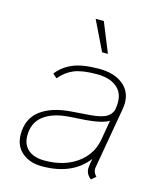

<svg xmlns="http://www.w3.org/2000/svg" viewBox="-107 -773 733 863"><g transform="rotate(15 260.0 -341.5)"><path d="M404 -50Q403 -47 403 -40Q403 -23 418 -8L397 10Q373 -9 373 -35Q373 -42 375 -56L380 -81Q310 10 169 10Q112 10 76 -20.5Q40 -51 40 -105Q40 -177 90.5 -216Q141 -255 231 -262L324 -269Q368 -273 390 -284Q412 -295 421 -318L423 -331Q425 -340 425 -356Q425 -403 392 -428.5Q359 -454 301 -454Q233 -454 195.5 -438.5Q158 -423 130 -389L111 -406Q137 -441 182 -460.5Q227 -480 305 -480Q374 -480 415 -448Q456 -416 456 -361Q456 -348 453 -331ZM412 -267Q382 -248 306 -242L231 -237Q155 -232 112.5 -199.5Q70 -167 70 -107Q70 -65 97 -41.5Q124 -18 174 -18Q263 -18 323 -60.5Q383 -103 396 -174ZM231 -693H269L325 -555H298Z"/></g></svg>

Font: KoHo ExtraLight
Style: Italic
Weight: 275
Italic angle: -10°
Version: Version 1.000; ttfautohint (v1.6)